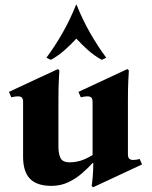

<svg xmlns="http://www.w3.org/2000/svg" viewBox="-20 -774 647 815"><path d="M573 -99 583 -76 375 21 369 15Q371 6 373.5 -23Q376 -52 376 -82H373Q353 -60 327 -37.5Q301 -15 269 0Q237 15 198 15Q137 15 107.5 -15Q78 -45 78 -109V-340Q78 -355 72.5 -360Q67 -365 56 -365Q44 -365 28 -361L18 -384L226 -481L232 -475Q231 -460 229.5 -428.5Q228 -397 228 -349V-151Q228 -123 236.5 -104Q245 -85 276 -85Q296 -85 319 -91Q342 -97 373 -116V-340Q373 -355 367.5 -360Q362 -365 351 -365Q339 -365 323 -361L313 -384L521 -481L527 -475Q526 -460 524.5 -428.5Q523 -397 523 -349V-120Q523 -105 529 -100Q535 -95 545 -95Q557 -95 573 -99ZM412 -520Q381 -537 354 -561Q327 -585 304 -610Q281 -585 254 -561Q227 -537 196 -520L177 -529Q212 -576 244.5 -632.5Q277 -689 303 -754H305Q331 -689 363.5 -632.5Q396 -576 431 -529Z"/></svg>

Font: Bona Nova SC
Style: Bold
Weight: 700
Designer: Mateusz Machalski
Foundry: Capitalics
Version: Version 4.001; ttfautohint (v1.8.4.7-5d5b)